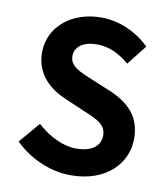

<svg xmlns="http://www.w3.org/2000/svg" viewBox="-78 -732 708 810"><g transform="rotate(10 276.0 -327.0)"><path d="M279 12C428 12 516 -78 516 -186C516 -282 461 -332 383 -366L296 -402C246 -423 199 -440 199 -484C199 -526 236 -551 292 -551C345 -551 389 -530 432 -493L499 -578C444 -632 368 -666 292 -666C162 -666 70 -585 70 -478C70 -381 138 -328 203 -301L291 -263C346 -240 385 -224 385 -177C385 -132 349 -103 281 -103C225 -103 163 -134 114 -179L38 -90C104 -26 192 12 279 12Z"/></g></svg>

Font: Source Sans Pro SemBd
Style: Regular
Weight: 700
Designer: Paul D. Hunt
Foundry: Adobe Systems Incorporated
Version: Version 2.020;PS 2.0;hotconv 1.0.86;makeotf.lib2.5.63406